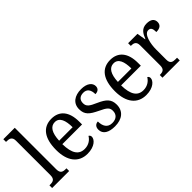

<svg xmlns="http://www.w3.org/2000/svg" viewBox="13 -1432 2114 2114"><g transform="rotate(-45 1070.0 -375.0)"><path d="M12 0H277V-42H265C222 -42 190 -51 190 -114V-760H12V-718H24C63 -718 99 -709 99 -650V-114C99 -51 67 -42 24 -42H12Z M555 10C668 10 721 -49 721 -90C721 -107 711 -119 701 -123C679 -85 635 -50 571 -50C482 -50 435 -115 433 -262H740V-306C740 -464 667 -546 546 -546C414 -546 339 -451 339 -264C339 -91 419 10 555 10ZM645 -314H435C440 -430 477 -493 546 -493C618 -493 644 -421 645 -314Z M982 10C1093 10 1165 -45 1165 -146C1165 -230 1122 -269 1025 -312C943 -348 912 -368 912 -420C912 -467 938 -500 997 -500C1052 -500 1080 -462 1080 -394C1123 -394 1146 -417 1146 -453C1146 -503 1099 -545 1007 -545C904 -545 835 -495 835 -404C835 -318 879 -284 977 -237C1063 -197 1087 -177 1087 -128C1087 -72 1052 -37 987 -37C914 -37 886 -92 886 -162C860 -162 826 -146 826 -95C826 -25 886 10 982 10Z M1470 10C1583 10 1636 -49 1636 -90C1636 -107 1626 -119 1616 -123C1594 -85 1550 -50 1486 -50C1397 -50 1350 -115 1348 -262H1655V-306C1655 -464 1582 -546 1461 -546C1329 -546 1254 -451 1254 -264C1254 -91 1334 10 1470 10ZM1560 -314H1350C1355 -430 1392 -493 1461 -493C1533 -493 1559 -421 1560 -314Z M1730 0H1999V-42H1974C1934 -42 1900 -50 1900 -109V-270C1900 -353 1924 -481 1989 -481C2025 -481 2038 -458 2038 -403C2101 -403 2126 -431 2126 -472C2126 -518 2094 -546 2028 -546C1949 -546 1923 -495 1898 -434H1894L1877 -536H1731V-494H1734C1774 -494 1808 -485 1808 -426V-114C1808 -51 1775 -42 1733 -42H1730Z"/></g></svg>

Font: Noto Serif Ethiopic SmCn
Style: Regular
Weight: 400
Width: 4
Designer: Monotype Design Team
Foundry: Monotype Imaging Inc.
Version: Version 2.102